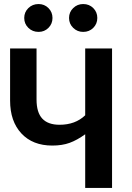

<svg xmlns="http://www.w3.org/2000/svg" viewBox="-20 -931 656 951"><path d="M535 -691V0H402V-266Q362 -237 325 -223.5Q288 -210 239 -210Q142 -210 86 -270Q30 -330 30 -433V-691H161V-438Q161 -374 189.5 -343.5Q218 -313 275 -313Q353 -313 402 -360V-691ZM240 -842Q240 -813 220 -793Q200 -773 171 -773Q141 -773 120.5 -793Q100 -813 100 -842Q100 -871 120.5 -891Q141 -911 171 -911Q200 -911 220 -891Q240 -871 240 -842ZM462 -842Q462 -813 442 -793Q422 -773 392 -773Q363 -773 342.5 -793Q322 -813 322 -842Q322 -871 342.5 -891Q363 -911 392 -911Q422 -911 442 -891Q462 -871 462 -842Z"/></svg>

Font: Fira Sans Medium
Style: Regular
Weight: 500
Designer: bBox Type GmbH & Carrois Corporate GbR & Edenspiekermann AG
Foundry: bBox Type GmbH & Carrois Corporate GbR & Edenspiekermann AG
Version: Version 4.301